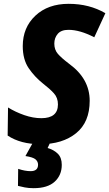

<svg xmlns="http://www.w3.org/2000/svg" viewBox="-20 -744 571 1004"><path d="M191 10Q307 10 378 -47.5Q449 -105 449 -217Q449 -332 342 -410Q301 -441 282.5 -462.5Q264 -484 264 -516Q264 -546 282 -567Q300 -588 338 -588Q398 -588 473 -549L531 -675Q447 -724 339 -724Q231 -724 165 -662Q99 -600 99 -503Q99 -433 130 -387.5Q161 -342 205 -307Q240 -280 261.5 -256.5Q283 -233 283 -198Q283 -126 196 -126Q153 -126 107 -142Q61 -158 22 -182L20 -35Q88 10 191 10ZM156 240Q229 240 266 206Q303 172 303 118Q303 80 282 59.5Q261 39 229 30L243 0H153L113 72Q153 78 166 89.5Q179 101 179 117Q179 151 140 151Q111 151 75 139L74 228Q89 232 109.5 236Q130 240 156 240Z"/></svg>

Font: Noto Sans Display Extra
Style: Italic
Weight: 800
Italic angle: -12°
Designer: Monotype Design Team
Foundry: Monotype Imaging Inc.
Version: Version 1.900